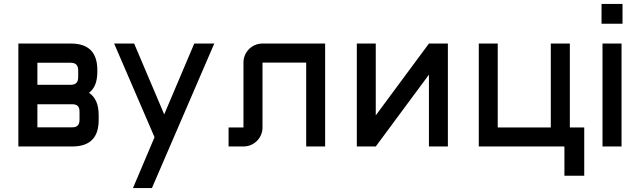

<svg xmlns="http://www.w3.org/2000/svg" viewBox="-20 -740 3245 970"><path d="M168.9 -311.5H341.3Q358.9 -313 366.9 -322.3Q375 -331.5 375 -351.6V-383.8Q375 -403.3 366 -413.1Q356.9 -422.9 337.4 -422.9H168.9ZM168.9 -213.4V-96.7H344.2Q363.8 -96.7 372.8 -106.2Q381.8 -115.7 381.8 -135.7V-174.3Q381.8 -195.8 372.8 -204.6Q363.8 -213.4 344.2 -213.4ZM72.8 0V-520H338.4Q471.7 -520 471.7 -386.2V-377.9Q471.7 -340.8 461.7 -314.5Q451.7 -288.1 429.7 -271Q453.6 -255.4 466.1 -227.5Q478.5 -199.7 478.5 -157.2V-133.3Q478.5 0 345.2 0Z M651.9 210 760.7 -46.9 556.6 -520H657.7L809.6 -162.1L961.4 -520H1062.5L747.6 210Z M1210 -423.8Q1210 -443.8 1217.5 -461.4Q1225.1 -479 1238 -491.9Q1251 -504.9 1268.6 -512.5Q1286.1 -520 1306.2 -520H1622.6V0H1526.9V-423.8H1306.2V-96.2Q1306.2 -76.2 1298.6 -58.6Q1291 -41 1278.1 -28.1Q1265.1 -15.1 1247.6 -7.6Q1230 0 1210 0H1134.8V-96.2H1210Z M2147 -362.8 1878.4 0H1782.7V-520H1878.4V-157.2L2147 -520H2242.7V0H2147Z M2858.9 0H2398.9V-520H2494.6V-96.2H2762.7V-520H2858.9ZM2831.5 -96.2H2931.6V147.9H2831.5Z M3120.1 -520V0H3023.9V-520ZM3019 -720.2H3125V-620.1H3019Z"/></svg>

Font: Aldrich [RUS by Daymarius]
Style: Regular
Weight: 400
Designer: Matthew Desmond
Foundry: Matthew Desmond
Version: Version 1.002 August 24, 2018